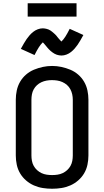

<svg xmlns="http://www.w3.org/2000/svg" viewBox="-20 -1151 640 1179"><path d="M300 8Q271 8 242.5 3.5Q214 -1 188 -12.5Q162 -24 140 -43Q118 -62 103.5 -86.5Q89 -111 83 -139.5Q77 -168 77 -196V-539Q77 -567 83 -595.5Q89 -624 103.5 -649Q118 -674 140 -693Q162 -712 188.5 -723Q215 -734 243 -740Q271 -746 300 -746Q329 -746 357 -740Q385 -734 411.5 -723Q438 -712 460 -693Q482 -674 496.5 -649Q511 -624 517 -595.5Q523 -567 523 -539V-196Q523 -168 517 -139.5Q511 -111 496.5 -86.5Q482 -62 460 -43Q438 -24 412 -12.5Q386 -1 357.5 3.5Q329 8 300 8ZM300 -76Q317 -76 333.5 -78.5Q350 -81 365 -88Q380 -95 392.5 -106.5Q405 -118 413 -132.5Q421 -147 424 -163.5Q427 -180 427 -196V-539Q427 -555 423.5 -571.5Q420 -588 412 -603Q404 -618 391.5 -629Q379 -640 363.5 -647Q348 -654 331.5 -656.5Q315 -659 298 -659Q282 -659 265.5 -656Q249 -653 234 -646Q219 -639 207 -628Q195 -617 187 -602.5Q179 -588 176 -571.5Q173 -555 173 -539V-196Q173 -180 176 -163.5Q179 -147 187 -132.5Q195 -118 207.5 -106.5Q220 -95 235 -88Q250 -81 266.5 -78.5Q283 -76 300 -76ZM357 -810Q350 -810 342.5 -811.5Q335 -813 328.5 -815Q322 -817 315 -821Q308 -825 302.5 -829Q297 -833 291 -838Q285 -843 280 -848.5Q275 -854 271 -858.5Q267 -863 261.5 -870Q256 -877 251 -882.5Q246 -888 243 -891Q231 -880 219 -861.5Q207 -843 192 -813L108 -851Q118 -869 126.5 -884Q135 -899 143.5 -911Q152 -923 161.5 -934Q171 -945 183.5 -955Q196 -965 211.5 -971Q227 -977 243 -977Q249 -977 255 -976Q261 -975 267 -973.5Q273 -972 279 -969.5Q285 -967 290 -963.5Q295 -960 299.5 -956.5Q304 -953 309 -948.5Q314 -944 318.5 -940Q323 -936 326.5 -931.5Q330 -927 333.5 -922.5Q337 -918 341 -913.5Q345 -909 349.5 -904Q354 -899 357 -896Q369 -907 381 -925.5Q393 -944 408 -974L492 -936Q482 -918 473.5 -903Q465 -888 456.5 -876Q448 -864 438.5 -853Q429 -842 416.5 -832Q404 -822 388.5 -816Q373 -810 357 -810ZM150 -1049V-1131H450V-1049Z"/></svg>

Font: Zed Mono Medium Extended
Style: Regular
Weight: 500
Width: 7
Monospace: yes
Designer: Belleve Invis
Foundry: Belleve Invis
Version: Version 1.0.0; ttfautohint (v1.8.4)